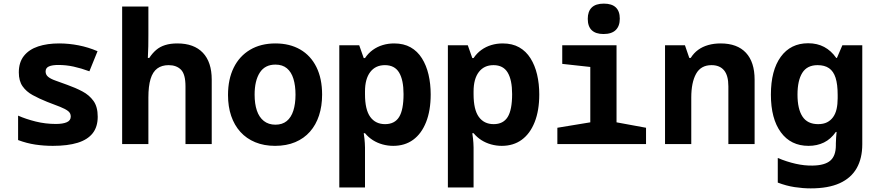

<svg xmlns="http://www.w3.org/2000/svg" viewBox="-20 -796 4840 1061"><path d="M272 10Q223 10 175.5 3Q128 -4 80 -22V-157Q123 -138 177 -124.5Q231 -111 289 -111Q327 -111 349 -120.5Q371 -130 371 -152Q371 -171 356 -182.5Q341 -194 312.5 -205.5Q284 -217 241 -233Q196 -251 160.5 -270.5Q125 -290 104.5 -319.5Q84 -349 84 -396Q84 -452 112.5 -487.5Q141 -523 191 -539.5Q241 -556 307 -556Q360 -556 414 -545.5Q468 -535 519 -513L474 -402Q428 -419 386.5 -428Q345 -437 302 -437Q269 -437 250.5 -429Q232 -421 232 -401Q232 -383 246 -371.5Q260 -360 287 -350.5Q314 -341 352 -327Q397 -311 435 -291Q473 -271 496.5 -238.5Q520 -206 520 -151Q520 -95 492 -59.5Q464 -24 409 -7Q354 10 272 10Z M655 0V-760H800V-605Q800 -573 799.5 -540.5Q799 -508 797 -476H805Q822 -502 843 -520Q864 -538 893 -547Q922 -556 960 -556Q1052 -556 1101 -504.5Q1150 -453 1150 -356V0H1005V-319Q1005 -386 980 -411Q955 -436 912 -436Q874 -436 849 -417.5Q824 -399 812 -359.5Q800 -320 800 -257V0Z M1500 10Q1439 10 1390.5 -10Q1342 -30 1308.5 -67Q1275 -104 1257.5 -155.5Q1240 -207 1240 -271Q1240 -358 1271.5 -422Q1303 -486 1362 -521Q1421 -556 1502 -556Q1581 -556 1639 -522.5Q1697 -489 1728.5 -425.5Q1760 -362 1760 -273Q1760 -210 1743 -158Q1726 -106 1693 -68.5Q1660 -31 1611.5 -10.5Q1563 10 1500 10ZM1502 -107Q1540 -107 1564.5 -127Q1589 -147 1601 -184.5Q1613 -222 1613 -273Q1613 -323 1601.5 -360.5Q1590 -398 1565.5 -418.5Q1541 -439 1502 -439Q1444 -439 1415.5 -394.5Q1387 -350 1387 -273Q1387 -222 1399.5 -185Q1412 -148 1438 -127.5Q1464 -107 1502 -107Z M1855 240V-546H1965L1990 -475H1997Q2015 -502 2040 -520Q2065 -538 2095 -547Q2125 -556 2158 -556Q2211 -556 2249 -534.5Q2287 -513 2311.5 -474Q2336 -435 2348 -384Q2360 -333 2360 -274Q2360 -185 2334.5 -121Q2309 -57 2263 -23.5Q2217 10 2153 10Q2123 10 2094 2Q2065 -6 2040.5 -21.5Q2016 -37 1997 -60H1990Q1995 -26 1996 -6Q1997 14 1997 19V240ZM2108 -110Q2161 -110 2185.5 -149.5Q2210 -189 2210 -276Q2210 -354 2185.5 -395Q2161 -436 2107 -436Q2055 -436 2026 -398Q1997 -360 1997 -291V-275Q1997 -190 2026 -150Q2055 -110 2108 -110Z M2455 240V-546H2565L2590 -475H2597Q2615 -502 2640 -520Q2665 -538 2695 -547Q2725 -556 2758 -556Q2811 -556 2849 -534.5Q2887 -513 2911.5 -474Q2936 -435 2948 -384Q2960 -333 2960 -274Q2960 -185 2934.5 -121Q2909 -57 2863 -23.5Q2817 10 2753 10Q2723 10 2694 2Q2665 -6 2640.5 -21.5Q2616 -37 2597 -60H2590Q2595 -26 2596 -6Q2597 14 2597 19V240ZM2708 -110Q2761 -110 2785.5 -149.5Q2810 -189 2810 -276Q2810 -354 2785.5 -395Q2761 -436 2707 -436Q2655 -436 2626 -398Q2597 -360 2597 -291V-275Q2597 -190 2626 -150Q2655 -110 2708 -110Z M3060 0V-90L3242 -120V-426L3087 -443V-546H3387V-120L3550 -90V0ZM3315 -608Q3272 -608 3250 -629Q3228 -650 3228 -692Q3228 -733 3250 -754.5Q3272 -776 3317 -776Q3361 -776 3383 -755Q3405 -734 3405 -693Q3405 -652 3382.5 -630Q3360 -608 3315 -608Z M3655 0V-546H3765L3789 -476H3797Q3814 -503 3838 -520.5Q3862 -538 3893.5 -547Q3925 -556 3962 -556Q4054 -556 4102 -504.5Q4150 -453 4150 -356V0H4005V-319Q4005 -379 3981 -407.5Q3957 -436 3912 -436Q3853 -436 3826.5 -388Q3800 -340 3800 -257V0Z M4460 245Q4417 245 4371 238Q4325 231 4278 213V77Q4328 98 4377 109Q4426 120 4470 119Q4538 118 4568.5 91.5Q4599 65 4599 7V-4Q4599 -21 4600.5 -37Q4602 -53 4603 -67H4599Q4571 -27 4533 -8.5Q4495 10 4448 10Q4350 10 4295 -65Q4240 -140 4240 -273Q4240 -407 4294.5 -482Q4349 -557 4446 -557Q4496 -557 4534.5 -536.5Q4573 -516 4601 -476H4605L4635 -546H4745V1Q4745 79 4714 133.5Q4683 188 4620 216.5Q4557 245 4460 245ZM4501 -110Q4530 -110 4550 -120Q4570 -130 4583.5 -148.5Q4597 -167 4603 -193.5Q4609 -220 4609 -253V-271Q4609 -330 4597.5 -366Q4586 -402 4561.5 -419Q4537 -436 4498 -436Q4440 -436 4413.5 -393.5Q4387 -351 4387 -273Q4387 -194 4414.5 -152Q4442 -110 4501 -110Z"/></svg>

Font: Noto Sans Mono
Style: Bold
Weight: 700
Designer: Monotype Design Team
Foundry: Monotype Imaging Inc.
Version: Version 2.014